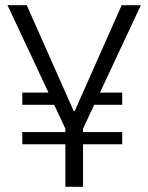

<svg xmlns="http://www.w3.org/2000/svg" viewBox="-20 -720 572 740"><path d="M66 -211H451V-164H66ZM66 -363H195V-316H66ZM321 -363H451V-316H321ZM9 -700H83L264 -292H268L449 -700H523L300 -224H232ZM232 -263H300V0H232Z"/></svg>

Font: Pathway Extreme 28pt Light
Style: Regular
Weight: 300
Designer: Eduardo Rodriguez Tunni
Foundry: Eduardo Rodriguez Tunni
Version: Version 1.001;gftools[0.9.26]